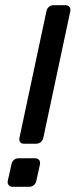

<svg xmlns="http://www.w3.org/2000/svg" viewBox="-20 -720 292 740"><path d="M73 -166Q62 -166 57.5 -172.5Q53 -179 55 -189L159 -677Q161 -687 168.5 -693.5Q176 -700 186 -700H232Q242 -700 247.5 -693.5Q253 -687 251 -677L147 -189Q145 -179 137 -172.5Q129 -166 119 -166ZM29 0Q19 0 13.5 -6.5Q8 -13 10 -23L24 -86Q26 -97 33.5 -103.5Q41 -110 52 -110H115Q125 -110 130.5 -103.5Q136 -97 134 -86L120 -23Q118 -13 110.5 -6.5Q103 0 92 0Z"/></svg>

Font: Rubik
Style: Italic
Weight: 400
Italic angle: -12°
Designer: Hubert and Fischer
Foundry: Hubert and Fischer
Version: Version 2.300;gftools[0.9.30]